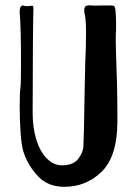

<svg xmlns="http://www.w3.org/2000/svg" viewBox="-20 -724 528 741"><path d="M106 -288Q106 -230 120.5 -184Q135 -138 161 -112Q187 -86 219 -86Q263 -86 282.5 -111.5Q302 -137 302 -165L304 -226Q307 -376 307 -392Q307 -415 309 -483Q312 -540 312 -595Q312 -644 308 -664Q305 -676 305 -683Q305 -697 311.5 -700.5Q318 -704 324.5 -703.5Q331 -703 333 -703Q343 -702 355.5 -702.5Q368 -703 378 -703H404Q420 -703 422.5 -698.5Q425 -694 426 -679Q428 -657 428 -625Q428 -603 427 -593Q426 -583 428 -509Q433 -387 433 -308V-247Q431 -118 371.5 -60.5Q312 -3 228 -3Q164 -3 125 -45.5Q86 -88 70 -140Q63 -163 59.5 -211.5Q56 -260 56 -311Q56 -368 59 -387Q61 -401 61 -480Q61 -606 57 -662Q56 -668 56 -678Q56 -709 75 -701L86 -700Q90 -700 94.5 -701Q99 -702 104 -702Q109 -702 109 -691Q108 -679 107 -551Q106 -423 106 -288Z"/></svg>

Font: Barrio
Style: Regular
Weight: 400
Designer: Pablo Cosgaya & Sergio Jimenez
Foundry: Pablo Cosgaya & Sergio Jimenez
Version: Version 1.005